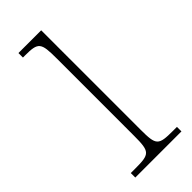

<svg xmlns="http://www.w3.org/2000/svg" viewBox="-183 -570 603 603"><g transform="rotate(-45 118.5 -268.0)"><path d="M25 0H230V-20H213C148 -20 143 -25 143 -95V-536H42V-516H51C110 -516 115 -509 115 -439V-95C115 -25 109 -20 45 -20H25Z"/></g></svg>

Font: Noto Serif Hebrew Condensed Thin
Style: Regular
Weight: 100
Width: 3
Designer: Monotype Design Team
Foundry: Monotype Imaging Inc.
Version: Version 2.004